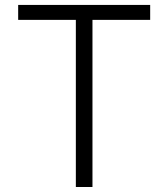

<svg xmlns="http://www.w3.org/2000/svg" viewBox="-20 -747 672 767"><path d="M52.6 -667.6V-727.3H579.9V-667.6H349.4V0H283V-667.6Z"/></svg>

Font: Inter Zeller Light
Style: Regular
Weight: 300
Designer: Rasmus Andersson; Joe Bland
Foundry: zeller
Version: Version 3.015;git-dec3a8cb1